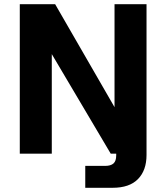

<svg xmlns="http://www.w3.org/2000/svg" viewBox="-20 -730 790 912"><path d="M74 0V-710H242L524 -221V-710H676V6Q676 79 635.5 120.5Q595 162 515 162H385V58H479Q506 58 519 46.5Q532 35 532 8V0H506L226 -473V0Z"/></svg>

Font: Geist
Style: Bold
Weight: 400
Designer: Basement.studio, Andrés Briganti, Mateo Zaragoza
Foundry: Basement.studio, Vercel, Andrés Briganti, Guido Ferreyra, Mateo Zaragoza
Version: Version 1.401